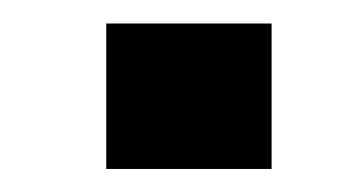

<svg xmlns="http://www.w3.org/2000/svg" viewBox="-20 -424 310 165"><path d="M71.3 -278.8V-403.8H213.4V-278.8Z"/></svg>

Font: Roboto Slab
Style: Bold
Weight: 700
Designer: Google
Version: Version 2.000; ttfautohint (v1.8.1.43-b0c9)